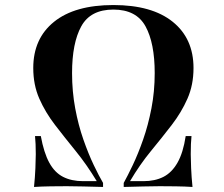

<svg xmlns="http://www.w3.org/2000/svg" viewBox="-20 -742 889 762"><path d="M430 -722Q583 -722 665.5 -655.5Q748 -589 748 -472Q748 -405 724 -350.5Q700 -296 661.5 -246Q623 -196 579 -142.5Q535 -89 496 -23H549Q595 -23 628.5 -40Q662 -57 684.5 -96.5Q707 -136 717 -202H740Q737 -174 737 -130Q737 -111 738.5 -75Q740 -39 744 0Q715 -2 678 -2.5Q641 -3 614 -3Q583 -3 548 -2Q513 -1 471 0V-16Q486 -43 507 -87Q528 -131 548 -188Q568 -245 581 -312Q594 -379 594 -452Q594 -571 557.5 -637.5Q521 -704 430 -704Q339 -704 302.5 -637.5Q266 -571 266 -452Q266 -379 278.5 -312Q291 -245 311 -188Q331 -131 352 -87Q373 -43 389 -16V0Q347 -1 311.5 -2Q276 -3 245 -3Q218 -3 181 -2.5Q144 -2 115 0Q119 -39 120.5 -75Q122 -111 122 -130Q122 -174 119 -202H142Q154 -136 175.5 -96.5Q197 -57 230.5 -40Q264 -23 310 -23H364Q324 -89 280.5 -142.5Q237 -196 198.5 -246Q160 -296 136 -350.5Q112 -405 112 -472Q112 -589 194.5 -655.5Q277 -722 430 -722Z"/></svg>

Font: Playfair Display
Style: Bold Italic
Weight: 700
Italic angle: -14°
Designer: Claus Eggers Sørensen
Foundry: Claus Eggers Sørensen
Version: Version 1.203